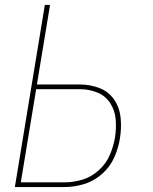

<svg xmlns="http://www.w3.org/2000/svg" viewBox="-20 -755 616 775"><path d="M40 0H241Q280 0 319.5 -12Q359 -24 391.5 -52.5Q424 -81 441 -119Q458 -157 464 -196Q471 -238 467 -279Q463 -320 441 -352.5Q419 -385 381.5 -399.5Q344 -414 302 -414H129L182 -735H161ZM241 -19H64L126 -395H302Q340 -395 373 -381.5Q406 -368 425 -338.5Q444 -309 447 -272.5Q450 -236 444 -199Q438 -164 423 -129Q408 -94 378.5 -67.5Q349 -41 313 -30Q277 -19 241 -19Z"/></svg>

Font: Iosevka Sparkle Thin Oblique
Style: Regular
Weight: 100
Italic angle: -9°
Designer: Belleve Invis
Foundry: Belleve Invis
Version: Version 4.5.0; ttfautohint (v1.8.3)